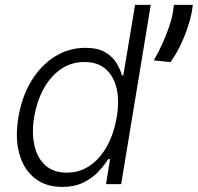

<svg xmlns="http://www.w3.org/2000/svg" viewBox="-20 -747 802 779"><path d="M471.6 0 591.7 -727.3H528.1L480.3 -441.4H474.6Q468.2 -465.9 452.4 -491.7Q436.6 -517.4 406.4 -535.2Q376.3 -552.9 326.5 -552.9Q259.1 -552.9 202.6 -517.6Q146.2 -482.2 107.4 -418.9Q68.7 -355.5 54.7 -271.3Q40.5 -186.8 58.4 -123.2Q76.2 -59.7 120.7 -24.1Q165.3 11.4 232.4 11.4Q282.1 11.4 318.2 -6.4Q354.2 -24.1 378.9 -50.2Q403.5 -76.3 418.8 -101.2H426.6L410.2 0ZM453.8 -272.4Q442.7 -206.7 415 -155.5Q387.2 -104.4 345.5 -75.5Q303.8 -46.5 250.8 -46.5Q196.5 -46.5 163.7 -76.5Q130.8 -106.5 119.5 -157.7Q108.2 -208.8 118.6 -272.4Q129.1 -335.2 156.5 -385.7Q183.8 -436.1 225.9 -465.7Q268.1 -495.4 322.8 -495.4Q376 -495.4 408.8 -466.8Q441.6 -438.2 453.2 -388Q464.8 -337.7 453.8 -272.4ZM762.4 -727.3 757.5 -694.2Q751.8 -665.5 739.5 -630Q727.3 -594.5 709.9 -558.9Q692.5 -523.4 671.5 -495L604 -502.1Q621.8 -532.3 638 -568Q654.1 -603.7 665.7 -637.3Q677.2 -670.8 681.1 -694.6L685.7 -727.3Z"/></svg>

Font: Inter UI Light
Style: Italic
Weight: 300
Italic angle: 9.39999°
Designer: Rasmus Andersson
Foundry: rsms
Version: 3.2;8d6f07862